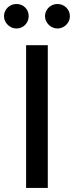

<svg xmlns="http://www.w3.org/2000/svg" viewBox="-57 -931 366 951"><path d="M179.7 0H72.3V-707H179.7ZM-37.1 -850.6Q-37.1 -867.2 -28.8 -881.1Q-20.5 -895 -6.3 -903.1Q7.8 -911.1 24.4 -911.1Q50.8 -911.1 67.9 -893.8Q85 -876.5 85 -850.6Q85 -834.5 77.1 -820.6Q69.3 -806.6 55.4 -798.3Q41.5 -790 24.4 -790Q8.3 -790 -5.9 -798.3Q-20 -806.6 -28.6 -820.8Q-37.1 -835 -37.1 -850.6ZM166 -850.6Q166 -867.2 174.3 -881.1Q182.6 -895 196.8 -903.1Q210.9 -911.1 227.5 -911.1Q253.4 -911.1 271.2 -893.6Q289.1 -876 289.1 -850.6Q289.1 -834.5 280.8 -820.6Q272.5 -806.6 258.3 -798.3Q244.1 -790 227.5 -790Q211.4 -790 197.3 -798.3Q183.1 -806.6 174.6 -820.8Q166 -835 166 -850.6Z"/></svg>

Font: Pretendard JP Medium
Style: Regular
Weight: 500
Designer: Base glyphs from Inter by Rasmus Andersson; Hangeul glyphs from Noto Sans CJK(Source Han Sans) by Jang Soo-young and Kan
Foundry: Kil Hyung-jin
Version: Version 1.309